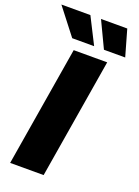

<svg xmlns="http://www.w3.org/2000/svg" viewBox="-212 -1021 794 1094"><g transform="rotate(20 184.5 -474.0)"><path d="M320.3 -727.5 199.7 0H-3.4L117.2 -727.5ZM85.9 -788.6 -37.6 -947.8H138.2L218.8 -788.6ZM278.3 -788.6 202.6 -947.8H361.8L407.2 -788.6Z"/></g></svg>

Font: Inter Display Black
Style: Italic
Weight: 900
Italic angle: -9.39999°
Designer: Rasmus Andersson
Foundry: rsms
Version: Version 4.000;git-a52131595